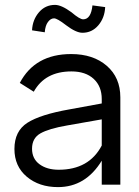

<svg xmlns="http://www.w3.org/2000/svg" viewBox="-20 -755 568 785"><path d="M396 -350Q396 -402 363 -432.5Q330 -463 272 -463Q164 -463 118 -380L61 -416Q123 -534 271 -534Q361 -534 416.5 -486Q472 -438 472 -357V0H396V-98Q330 10 217 10Q140 10 89.5 -32.5Q39 -75 39 -146Q39 -219 92 -253Q145 -287 265 -308L396 -332ZM111 -147Q111 -106 141.5 -83.5Q172 -61 220 -61Q344 -61 396 -160V-267L254 -242Q179 -229 145 -209.5Q111 -190 111 -147ZM111 -631Q113 -674 139 -704.5Q165 -735 205 -735Q231 -735 272 -705Q306 -676 320 -676Q352 -676 358 -733L410 -726Q408 -682 382 -651.5Q356 -621 317 -621Q291 -621 250 -652Q214 -680 201 -680Q187 -680 176 -665Q165 -650 163 -623Z"/></svg>

Font: Easer Grotesk Light
Style: Regular
Weight: 300
Designer: Boardeaser, Bonnie Shaver-Troup, Thomas Jockin
Foundry: Lexend
Version: Version 1.008;Glyphs 3.1.2 (3151)